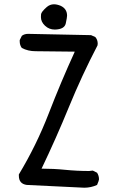

<svg xmlns="http://www.w3.org/2000/svg" viewBox="-20 -855 540 896"><path d="M373 21 105 8Q68 3 68 -35V-41Q150 -177 207 -324.5Q264 -472 329 -614Q180 -616 145.5 -616Q111 -616 82 -631Q72 -644 72 -662V-668L82 -688Q94 -697 111 -697L405 -691L425 -682Q436 -669 436 -651L435 -643Q362 -503 302 -356.5Q242 -210 174 -68Q230 -68 284.5 -62.5Q339 -57 396 -57L413 -59L433 -49Q442 -35 442 -18Q442 -13 433 8Q405 21 373 21ZM236 -717Q209 -717 190 -735Q171 -753 171 -775Q171 -776 171.5 -787.5Q172 -799 198 -822Q213 -835 232 -835Q246 -835 263 -828Q293 -814 293 -782Q293 -774 287 -746Q281 -718 236 -717Z"/></svg>

Font: Xiaolai Mono SC
Style: Regular
Weight: 400
Monospace: yes
Designer: LXGW / Nozomi Seto
Version: Version 3.113;September 30, 2024